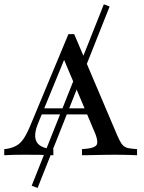

<svg xmlns="http://www.w3.org/2000/svg" viewBox="-25 -739 685 914"><path d="M154 155.6 125.8 145.2 469.4 -718.5 496.8 -708.1ZM156.5 -152.4Q133.9 -97.6 147.6 -67.3Q161.3 -37.1 212.1 -30.6L229 -29V0Q196.8 -1.6 162.5 -2Q128.2 -2.4 96.8 -2.4Q67.7 -2.4 42.3 -2Q16.9 -1.6 -4.8 0V-29L8.9 -30.6Q35.5 -35.5 54.4 -46.4Q73.4 -57.3 88.7 -80.6Q104 -104 121 -145.2L300.8 -576.6H328.2L533.9 -92.7Q543.5 -71 551.6 -58.1Q559.7 -45.2 571 -39.1Q582.3 -33.1 600.8 -31.5L627.4 -29V0Q613.7 -0.8 596.8 -1.2Q579.8 -1.6 561.7 -2Q543.5 -2.4 525.8 -2.4H521H520.2Q499.2 -2.4 477.4 -2Q455.6 -1.6 435.1 -1.2Q414.5 -0.8 396.8 -0.4Q379 0 365.3 0V-29L391.1 -31.5Q426.6 -35.5 435.1 -49.6Q443.5 -63.7 429 -101.6L274.2 -467.7L291.1 -480.6ZM155.6 -194.4 167.7 -223.4H422.6L433.9 -194.4Z"/></svg>

Font: Playfair 5pt SemiExpanded Light Medium
Style: Regular
Weight: 500
Version: Version 2.203